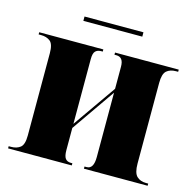

<svg xmlns="http://www.w3.org/2000/svg" viewBox="-98 -756 864 856"><g transform="rotate(15 334.0 -328.0)"><path d="M189 -636V-656H461V-636ZM12 0V-10H23Q49 -10 65.5 -23Q82 -36 82 -78V-458Q82 -500 65.5 -513Q49 -526 23 -526H12V-536H308V-526H301Q284 -526 274.5 -516.5Q265 -507 265 -480V-181L404 -380V-482Q404 -526 371 -526H362V-536H656V-526H646Q619 -526 603 -512Q587 -498 587 -456V-84Q587 -41 603 -25.5Q619 -10 646 -10H656V0H362V-10H372Q404 -10 404 -65V-362L265 -162V-60Q265 -32 273.5 -21Q282 -10 299 -10H306V0Z"/></g></svg>

Font: Noto Serif Display SemiCondensed Black
Style: Regular
Weight: 900
Width: 4
Designer: Monotype Design Team
Foundry: Monotype Imaging Inc.
Version: Version 2.009